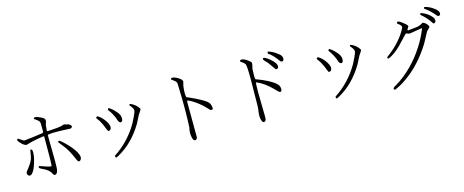

<svg xmlns="http://www.w3.org/2000/svg" viewBox="-43 -1515 5607 2321"><g transform="rotate(-15 2760.0 -354.5)"><path d="M588 -357Q588 -374 603 -372L609 -370Q618 -366 652 -334Q742 -252 783 -178Q818 -115 794 -83Q781 -65 765 -72Q762 -73 759 -76Q753 -81 725 -147Q684 -236 642 -289ZM797 -503Q796 -486 776 -479Q605 -488 544 -484Q519 -482 496 -479L488 -471L492 -154V-153Q492 -82 490 -61Q485 -1 459 11Q437 21 423 -10Q401 -57 336 -88Q293 -107 286 -116Q281 -123 281 -132L293 -139Q302 -137 372 -112Q409 -100 435 -98Q443 -118 442 -467L435 -474Q290 -453 211 -426Q165 -432 116 -503Q116 -519 122 -527Q134 -524 167 -501Q184 -488 197 -484Q316 -496 435 -514L444 -526L443 -631Q442 -639 441 -645Q438 -665 391 -696Q381 -702 377 -705Q376 -743 463 -701Q481 -692 490 -686Q518 -668 509 -638Q498 -603 497 -598L490 -527L497 -520L624 -529Q673 -534 710 -548L762 -535Q788 -525 797 -503ZM262 -341Q271 -286 237 -180Q209 -93 176 -66Q155 -49 135 -64Q123 -73 123 -90Q123 -103 125 -108Q127 -113 149 -139Q213 -218 223 -272Q224 -275 224 -277L237 -353Q238 -361 249 -358Q260 -355 262 -341Z M1386 -395Q1361 -395 1350 -427Q1323 -512 1270 -579Q1270 -595 1282 -599Q1318 -583 1372 -521Q1377 -515 1378 -513Q1411 -474 1406 -428Q1404 -402 1386 -395ZM1652 -494Q1652 -477 1628 -446Q1620 -435 1616 -428Q1578 -351 1564 -327Q1436 -113 1248 -11Q1235 -4 1222 2Q1203 2 1209 -19Q1209 -21 1210 -24Q1400 -149 1513 -346Q1532 -381 1548 -416Q1575 -474 1576 -486Q1580 -511 1548 -550Q1537 -563 1534 -568Q1534 -579 1546 -581Q1611 -556 1652 -494ZM1206 -332Q1198 -344 1174 -406Q1169 -419 1164 -428Q1142 -477 1108 -519Q1108 -537 1124 -537Q1130 -537 1136 -533Q1183 -502 1219 -447Q1262 -382 1238 -344Q1231 -332 1206 -332Z M2499 -267Q2487 -251 2466 -258Q2345 -392 2227 -442Q2220 -438 2220 -417L2222 11V12Q2222 37 2201 46Q2174 54 2163 8Q2150 -45 2161 -102Q2163 -111 2165 -116Q2176 -366 2167 -603L2165 -669Q2164 -672 2164 -674Q2159 -697 2129 -717Q2109 -730 2101 -738Q2101 -751 2114 -754Q2141 -759 2191 -729Q2238 -701 2238 -676Q2238 -669 2227 -633Q2225 -624 2224 -617Q2213 -528 2224 -484Q2378 -418 2445 -371Q2448 -370 2450 -368Q2499 -334 2499 -267Z M3458 -600 3437 -606Q3372 -700 3314 -736Q3309 -757 3321 -760Q3380 -745 3444 -692Q3449 -689 3453 -685Q3478 -663 3478 -630Q3478 -607 3458 -600ZM3388 -540Q3370 -522 3355 -531L3290 -623Q3288 -626 3286 -628L3244 -673Q3238 -679 3238 -693Q3241 -700 3249 -700Q3271 -700 3321 -659Q3398 -597 3391 -550Q3390 -545 3388 -540ZM3354 -257Q3344 -251 3337 -251Q3324 -251 3290 -289Q3285 -295 3283 -297Q3188 -395 3088 -438Q3080 -435 3080 -412Q3078 -350 3078 -318L3083 -26Q3083 19 3080 29Q3077 41 3057 51Q3039 51 3029 26Q3012 -17 3022 -86Q3029 -129 3029 -150L3033 -493Q3033 -656 3021 -682Q3014 -696 2981 -719Q2968 -727 2962 -733Q2962 -744 2975 -748Q3008 -759 3071 -710Q3087 -697 3096 -687Q3102 -669 3091 -631Q3085 -613 3085 -601L3082 -509Q3083 -491 3087 -477Q3255 -416 3327 -352Q3363 -320 3358 -274Q3357 -265 3354 -257Z M4146 -395Q4121 -395 4110 -427Q4083 -512 4030 -579Q4030 -595 4042 -599Q4078 -583 4132 -521Q4137 -515 4138 -513Q4171 -474 4166 -428Q4164 -402 4146 -395ZM4412 -494Q4412 -477 4388 -446Q4380 -435 4376 -428Q4338 -351 4324 -327Q4196 -113 4008 -11Q3995 -4 3982 2Q3963 2 3969 -19Q3969 -21 3970 -24Q4160 -149 4273 -346Q4292 -381 4308 -416Q4335 -474 4336 -486Q4340 -511 4308 -550Q4297 -563 4294 -568Q4294 -579 4306 -581Q4371 -556 4412 -494ZM3966 -332Q3958 -344 3934 -406Q3929 -419 3924 -428Q3902 -477 3868 -519Q3868 -537 3884 -537Q3890 -537 3896 -533Q3943 -502 3979 -447Q4022 -382 3998 -344Q3991 -332 3966 -332Z M5412 -646Q5343 -728 5297 -759Q5290 -764 5282 -768Q5273 -784 5286 -791Q5336 -783 5393 -743Q5451 -704 5449 -668Q5448 -642 5424 -643Q5418 -644 5412 -646ZM5217 -710Q5210 -725 5225 -732Q5316 -703 5368 -628L5372 -595Q5372 -590 5369 -585Q5364 -574 5347 -570Q5340 -570 5336 -576L5310 -614Q5269 -668 5217 -710ZM5283 -550Q5282 -535 5259 -516Q5246 -505 5241 -498Q5233 -486 5189 -401Q5177 -377 5167 -361Q5024 -131 4832 2Q4761 52 4688 82Q4675 82 4671 69Q4673 53 4701 38Q4710 34 4713 32Q4933 -103 5085 -340Q5149 -440 5192 -548L5189 -552L5027 -527Q5025 -527 4999 -537Q4993 -539 4990 -539Q4986 -540 4977 -531L4868 -416Q4787 -335 4710 -302Q4699 -302 4694 -310L4698 -324Q4886 -460 4965 -625Q4965 -647 4932 -671Q4921 -679 4917 -682Q4914 -728 4980 -678Q5025 -645 5040 -621Q5039 -612 5023 -590Q5013 -577 5020 -569L5136 -581Q5185 -590 5215 -614Q5259 -599 5279 -559Q5281 -554 5283 -550Z"/></g></svg>

Font: cwTeXKai
Style: Medium
Weight: 500
Version: Version 1.17